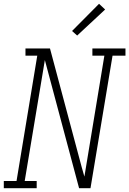

<svg xmlns="http://www.w3.org/2000/svg" viewBox="-35 -990 680 1010"><path d="M-15 0V-38H52L161 -697H99V-735H228L395 -110L409 -61L514 -697H451V-735H625V-697H557L441 0H381L201 -674L95 -38H158V0ZM371 -803 344 -827 486 -970 518 -940Z"/></svg>

Font: Iosevka Curly Slab XLtEx
Style: Italic
Weight: 200
Width: 7
Italic angle: -9°
Monospace: yes
Designer: Belleve Invis
Foundry: Belleve Invis
Version: Version 11.1.0; ttfautohint (v1.8.3)